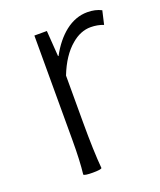

<svg xmlns="http://www.w3.org/2000/svg" viewBox="-109 -618 580 694"><g transform="rotate(-20 181.0 -271.0)"><path d="M129 5Q99 5 94 0Q100 -50 100 -133V-266V-533H148L155 -434H157Q185 -486 223 -516Q263 -547 308 -547Q339 -547 362 -535L350 -483Q327 -492 301 -492Q262 -492 227 -462Q185 -427 158 -358V-179Q158 -66 164 0Q160 5 129 5Z"/></g></svg>

Font: GenSekiGothic TW L
Style: Regular
Weight: 300
Version: Version 1.501;PS 1;hotconv 16.6.51;makeotf.lib2.5.65220